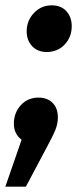

<svg xmlns="http://www.w3.org/2000/svg" viewBox="-54 -524 292 720"><path d="M163 -84Q163 -60 153.5 -36.5Q144 -13 119 33L43 176H-34L27 0Q-2 -22 -2 -60Q-2 -101 24 -129.5Q50 -158 90 -158Q124 -158 143.5 -138Q163 -118 163 -84ZM46 -406Q46 -446 73 -475Q100 -504 140 -504Q175 -504 195 -482Q215 -460 215 -426Q215 -385 188.5 -357Q162 -329 121 -329Q87 -329 66.5 -351Q46 -373 46 -406Z"/></svg>

Font: Fira Sans Extra Condensed
Style: Bold Italic
Weight: 700
Width: 3
Italic angle: -8°
Designer: Carrois Corporate & Edenspiekermann AG
Foundry: Carrois Corporate GbR & Edenspiekermann AG
Version: Version 4.203